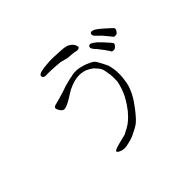

<svg xmlns="http://www.w3.org/2000/svg" viewBox="-161 -998 1323 1323"><g transform="rotate(-45 500.0 -336.5)"><path d="M842 -579Q823 -603 808 -616Q795 -628 787.5 -636Q780 -644 779 -650Q777 -657 779 -664Q781 -669 786 -671Q791 -674 798 -672Q807 -671 818 -665Q831 -657 841 -649Q856 -637 875 -620Q920 -580 921.5 -575Q923 -570 921.5 -564Q920 -558 914 -550Q908 -542 903 -538.5Q898 -535 888 -536Q876 -536 874 -539Q874 -541 842 -579ZM765 -520Q738 -555 734 -560Q721 -573 715 -582Q709 -590 707 -597Q706 -603 709 -610Q711 -615 717 -617Q722 -619 729 -617Q737 -615 748 -607Q760 -599 770 -590Q784 -577 801 -558Q841 -514 843 -509Q845 -504 843 -498Q841 -492 834 -485Q827 -478 822 -475Q817 -472 805.5 -473Q794 -474 793 -478Q790 -486 765 -520ZM493 -674Q467 -677 435.5 -678.5Q404 -680 385 -680.5Q366 -681 356 -680Q346 -679 339.5 -683.5Q333 -688 330.5 -693.5Q328 -699 330 -704Q332 -709 338 -713.5Q344 -718 357.5 -721.5Q371 -725 385 -727Q399 -729 429.5 -731Q460 -733 483 -732Q506 -731 551.5 -728.5Q597 -726 615 -715.5Q633 -705 641.5 -693.5Q650 -682 652 -673.5Q654 -665 653.5 -659.5Q653 -654 641.5 -651Q630 -648 619.5 -651.5Q609 -655 588 -656.5Q567 -658 545 -660Q521 -667 493 -674ZM609 -145Q627 -173 642 -201Q647 -212 657 -237Q660 -245 668 -272Q674 -294 675 -302Q676 -310 676 -333Q676 -356 674 -370Q672 -387 669 -402Q665 -424 662 -431Q659 -439 651 -451Q649 -453 637 -468Q630 -476 623 -483Q615 -489 602 -497Q585 -507 577 -510Q567 -514 550 -517Q533 -520 520 -520Q513 -520 495 -518Q488 -517 474 -514Q462 -511 440 -503Q424 -497 410 -490Q400 -485 380 -472Q354 -456 345 -450Q337 -446 324 -439Q317 -436 308 -432Q303 -430 294 -427Q285 -425 280 -426Q272 -427 267 -431Q261 -436 255 -444Q250 -451 246 -460Q241 -474 243 -478Q245 -484 256 -489Q261 -491 284 -496Q291 -498 319 -506Q352 -515 353 -516L403 -533Q442 -544 457.5 -547Q473 -550 480 -551Q491 -555 507 -556Q530 -557 545 -555Q561 -553 591 -544Q606 -540 635 -526Q657 -516 667 -502L673 -493Q676 -489 679 -482L703 -436Q710 -421 713 -409V-408Q719 -383 721 -358Q723 -320 720 -295Q714 -242 704 -215Q685 -164 657 -124Q600 -42 561 -9Q538 9 484 34Q453 48 403 57Q370 63 338 45Q333 42 330 35L328 31L331 29Q335 24 352 18Q369 13 386 8Q394 6 426 -2Q450 -8 451 -8Q451 -8 489 -28Q517 -43 532 -57Q554 -78 556 -79L582 -108Z"/></g></svg>

Font: ToneOZ-Tsuipita-TC
Style: Tsuipita-TC
Weight: 400
Designer: :Jeffrey Xuan (Chih-Lin Hsuan)  :
Foundry: jeffreyx@gmail.com, cjkFonts.io
Version: Version 0.24071